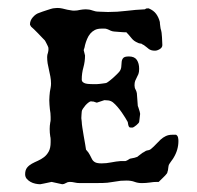

<svg xmlns="http://www.w3.org/2000/svg" viewBox="-20 -461 498 485"><path d="M43.5 -21Q43.5 -31.2 48.3 -37.4Q53.2 -43.5 60.3 -47.4Q67.4 -51.3 75.7 -54.9Q84 -58.6 91.1 -64Q98.1 -69.3 103 -78.1Q107.9 -86.9 107.9 -101.6Q107.9 -105.5 107.9 -109.1Q107.9 -112.8 106.9 -116.7Q105.5 -125.5 105.5 -135.3Q105.5 -143.1 106.9 -151.4Q107.9 -155.3 107.9 -158.4Q107.9 -161.6 107.9 -165.5Q107.9 -170.9 107.4 -175.3Q106.9 -179.7 106 -185.1Q105.5 -190.4 105 -196.3Q104.5 -202.1 104.5 -208Q104.5 -213.4 105 -218.5Q105.5 -223.6 106 -229Q106.9 -234.4 107.9 -239.5Q108.9 -244.6 108.9 -250Q108.9 -258.8 107.2 -267.8Q105.5 -276.9 103.5 -285.6Q101.6 -293 100.3 -301Q99.1 -309.1 99.1 -316.9Q99.1 -319.8 99.6 -322.5Q100.1 -325.2 101.1 -327.6Q102.5 -332.5 102.5 -337.9Q102.5 -338.4 102.3 -338.6Q102.1 -338.9 102.1 -339.8V-341.3Q101.6 -342.8 100.3 -345.5Q99.1 -348.1 97.7 -350.8Q96.2 -353.5 95 -356Q93.8 -358.4 93.3 -358.9Q91.3 -360.8 86.4 -366Q81.5 -371.1 76.2 -376.7Q70.8 -382.3 65.7 -387.2Q60.5 -392.1 58.6 -393.6Q58.1 -394.5 56.9 -396.5Q55.7 -398.4 55.7 -399.4Q55.7 -409.2 63 -417.5Q70.3 -425.8 78.1 -428.2Q81.5 -429.7 87.2 -431.6Q92.8 -433.6 98.4 -435.3Q104 -437 108.4 -438.5Q112.8 -439.9 113.8 -439.9Q114.7 -439.9 118.7 -440.4Q122.6 -440.9 124.5 -440.9Q131.3 -440.9 137.5 -439.5Q143.6 -438 149.9 -436.5Q153.8 -436 158.2 -435.1Q162.6 -434.1 167 -434.1Q171.4 -434.1 174.8 -434.6Q178.2 -435.1 182.1 -436Q185.5 -436.5 189 -437Q192.4 -437.5 196.3 -437.5Q205.6 -437.5 213.4 -434.6Q221.2 -431.6 229.5 -431.6Q230 -431.6 232.9 -431.4Q235.8 -431.2 239.5 -431.2Q243.2 -431.2 246.8 -430.9Q250.5 -430.7 252.9 -430.7Q276.4 -430.7 299.6 -433.6Q322.8 -436.5 346.2 -437.5Q348.6 -439.5 350.3 -439.7Q352.1 -439.9 355.5 -439.9Q368.2 -434.6 374.5 -425.8Q380.9 -417 383.8 -405.3Q383.8 -404.3 384 -401.4Q384.3 -398.4 384.8 -395Q385.3 -391.6 385.7 -388.7Q386.2 -385.7 386.7 -385.3Q386.7 -384.8 387.2 -383.5Q387.7 -382.3 388.2 -378.2Q388.7 -374 389.2 -366.7Q389.6 -359.4 390.1 -347.2Q390.1 -340.8 383.5 -336.9Q377 -333 371.6 -333Q366.2 -333 362.8 -334Q359.4 -335 356.4 -336.9Q353.5 -338.9 350.6 -341.6Q347.7 -344.2 343.3 -347.2Q342.8 -347.2 340.6 -348.4Q338.4 -349.6 337.4 -350.6Q336.9 -350.6 333 -351.3Q329.1 -352.1 328.1 -353Q318.4 -356.9 312.7 -364Q307.1 -371.1 299.3 -379.4Q296.9 -379.4 291.7 -379.6Q286.6 -379.9 280.5 -380.4Q274.4 -380.9 269 -381.3Q263.7 -381.8 261.7 -382.8Q260.7 -382.8 255.9 -385.3Q251 -387.7 249.5 -387.7Q249 -388.7 243.9 -388.7Q238.8 -388.7 236.3 -388.7Q226.6 -388.7 219.7 -385.3Q212.9 -381.8 208 -376Q203.1 -370.1 200 -362.5Q196.8 -355 194.8 -347.2Q194.8 -346.2 193.6 -341.3Q192.4 -336.4 191.4 -334.5Q191.4 -333.5 192.1 -331.8Q192.9 -330.1 194.8 -320.8Q194.8 -305.7 190.7 -290.8Q186.5 -275.9 186.5 -260.3Q186.5 -255.9 189.5 -253.4Q192.4 -251 196.5 -250Q200.7 -249 205.3 -248.8Q210 -248.5 213.4 -248.5H224.6Q227.1 -248.5 231.2 -249Q235.4 -249.5 239.3 -250Q243.2 -250.5 246.3 -251Q249.5 -251.5 249.5 -252Q250 -252 252.4 -253.7Q254.9 -255.4 257.6 -257.6Q260.3 -259.8 263.2 -262.2Q266.1 -264.6 267.6 -266.1Q269 -267.6 271.2 -269.5Q273.4 -271.5 275.6 -273.7Q277.8 -275.9 279.5 -277.8Q281.2 -279.8 281.7 -280.3Q286.1 -286.1 286.4 -293Q286.6 -299.8 287.4 -305.4Q288.1 -311 291.5 -314.7Q294.9 -318.4 305.7 -318.4Q319.8 -318.4 325.7 -309.6Q331.5 -300.8 331.5 -287.1Q331.5 -278.8 329.6 -273.9Q327.6 -269 325.4 -265.1Q323.2 -261.2 321.5 -256.8Q319.8 -252.4 319.8 -245.6Q319.8 -239.3 322.3 -235.1Q324.7 -231 325.7 -225.6L328.1 -193.4Q328.6 -192.9 329.3 -190.4Q330.1 -188 331.1 -184.8Q332 -181.6 333 -178.5Q334 -175.3 334 -173.3Q333.5 -170.9 333.3 -167.5Q333 -164.1 332.5 -160.6Q332 -156.7 331.5 -152.8Q331.1 -151.4 329.1 -149.2Q327.1 -147 324.5 -144.8Q321.8 -142.6 318.8 -140.6Q315.9 -138.7 314 -138.7Q312 -138.7 309.1 -138.9Q306.2 -139.2 305.7 -141.1Q304.7 -142.1 303.7 -147Q302.7 -151.9 302.7 -152.8Q300.3 -157.2 296.4 -163.6Q292.5 -169.9 287.6 -177Q282.7 -184.1 276.9 -190.9Q271 -197.8 265.1 -202.6Q259.8 -206.5 253.7 -207.3Q247.6 -208 243.7 -208L224.6 -201.7Q223.6 -201.7 220 -203.1Q216.3 -204.6 214.8 -204.6H212.9Q211.9 -204.6 211.4 -204.8Q210.9 -205.1 210 -205.1Q207.5 -205.1 203.6 -202.1Q199.7 -199.2 196 -195.1Q192.4 -190.9 189.5 -186.5Q186.5 -182.1 186.5 -179.2Q186.5 -178.2 186 -173.1Q185.5 -168 185.5 -164.6Q185.5 -163.6 185.5 -161.6Q185.5 -159.7 186 -157.7Q186 -155.8 186.5 -152.8Q186.5 -148.9 188 -138.9Q189.5 -128.9 191.4 -117.9Q193.4 -106.9 195.1 -96.9Q196.8 -86.9 197.3 -83Q204.1 -75.7 207 -69.6Q210 -63.5 212.6 -58.6Q215.3 -53.7 220.5 -51Q225.6 -48.3 236.8 -48.3Q249 -48.3 261 -50.8Q272.9 -53.2 285.2 -54.2H296.9Q297.9 -54.2 302.5 -56.6Q307.1 -59.1 308.1 -60.1L319.8 -62.5Q321.8 -63.5 325 -64.2Q328.1 -64.9 328.1 -65.9Q329.6 -66.9 335.4 -71.5Q341.3 -76.2 343.3 -76.7Q348.1 -80.6 353.5 -81.3Q358.9 -82 362.8 -85.9Q368.7 -90.8 374.3 -96.9Q379.9 -103 385.7 -108.4Q391.6 -113.8 398.7 -117.2Q405.8 -120.6 414.6 -120.6H424.8Q428.7 -118.2 429.7 -113.8Q430.7 -109.4 430.7 -105Q430.7 -82.5 418.5 -62.5Q418.5 -62 416.7 -59.6Q415 -57.1 412.8 -54.2Q410.6 -51.3 408.9 -48.6Q407.2 -45.9 406.7 -44.9Q406.2 -44.4 405.8 -42Q405.3 -39.6 405 -36.6Q404.8 -33.7 404.3 -31Q403.8 -28.3 403.3 -27.8Q403.3 -26.9 402.6 -24.9Q401.9 -22.9 400.9 -22Q399.9 -20.5 397.2 -17.6Q394.5 -14.6 391.1 -11.5Q387.7 -8.3 384.8 -5.4Q381.8 -2.4 380.9 -1.5H376.5Q367.7 -1.5 358.9 0Q348.6 1.5 338.4 1.5Q328.1 1.5 319.8 -1.7Q311.5 -4.9 299.3 -4.9Q296.9 -4.9 291.5 -4.6Q286.1 -4.4 285.2 -4.4L262.2 -1Q251.5 1 240.2 1.2Q229 1.5 217.8 1.5H182.1Q174.3 1.5 168.5 0Q162.6 -1.5 155.8 -1.5Q150.9 -1.5 146.2 1.5Q141.6 4.4 137.2 4.4L110.4 -1.5Q109.9 -1.5 106.4 -0.7Q103 0 98.6 1Q94.2 2 89.4 2.9Q84.5 3.9 81.5 4.4Q75.7 4.4 69.1 2.9Q62.5 1.5 56.9 -1.7Q51.3 -4.9 47.4 -9.5Q43.5 -14.2 43.5 -21Z"/></svg>

Font: IM FELL English SC
Style: Regular
Weight: 400
Designer: Igino Marini
Foundry: Igino Marini
Version: 3.00